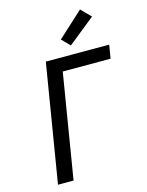

<svg xmlns="http://www.w3.org/2000/svg" viewBox="-142 -1070 883 1156"><g transform="rotate(-15 300.0 -492.5)"><path d="M72 0 193 -735H588L574 -651H276L169 0ZM364 -790 315 -840 473 -985 532 -925Z"/></g></svg>

Font: Iosevka Aile Medium
Style: Italic
Weight: 500
Italic angle: -9°
Designer: Belleve Invis
Foundry: Belleve Invis
Version: Version 31.1.0; ttfautohint (v1.8.4)